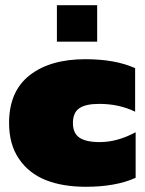

<svg xmlns="http://www.w3.org/2000/svg" viewBox="-20 -713 560 743"><path d="M200.2 -551.8V-692.9H356V-551.8ZM312 9.8Q222.7 9.8 157.2 -16.1Q91.8 -42 53.5 -98.1Q15.1 -154.3 15.1 -236.8Q15.1 -359.4 94.5 -421.6Q173.8 -483.9 310.1 -483.9Q426.3 -483.9 502.9 -449.2V-280.8Q440.9 -311 363.8 -311Q311 -311 286.6 -293.9Q262.2 -276.9 262.2 -236.8Q262.2 -197.3 287.6 -180.2Q313 -163.1 366.2 -163.1Q433.6 -163.1 504.9 -201.2V-24.9Q428.2 9.8 312 9.8Z"/></svg>

Font: Kanit Black
Style: Regular
Weight: 900
Designer: Katatrad Team
Foundry: CadsonDemak
Version: Version 1.000;PS 001.000;hotconv 1.0.88;makeotf.lib2.5.64775